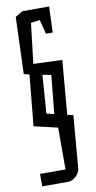

<svg xmlns="http://www.w3.org/2000/svg" viewBox="-103 -753 517 1031"><g transform="rotate(-10 155.5 -237.5)"><path d="M40 167H179V-61L50 -91L77 -369L47 -376L58 -686L98 -710H244L239 -569H202L182 -647L133 -640L107 -421L264 -415L239 -120L271 -113L247 175Q245 196 224.5 215.5Q204 235 183 235H40ZM192 -346 145 -355 130 -146 171 -136Z"/></g></svg>

Font: Bahianita
Style: Regular
Weight: 400
Designer: Pablo Cosgaya & Dani Raskovsky
Foundry: Pablo Cosgaya & Dani Raskovsky
Version: Version 1.008